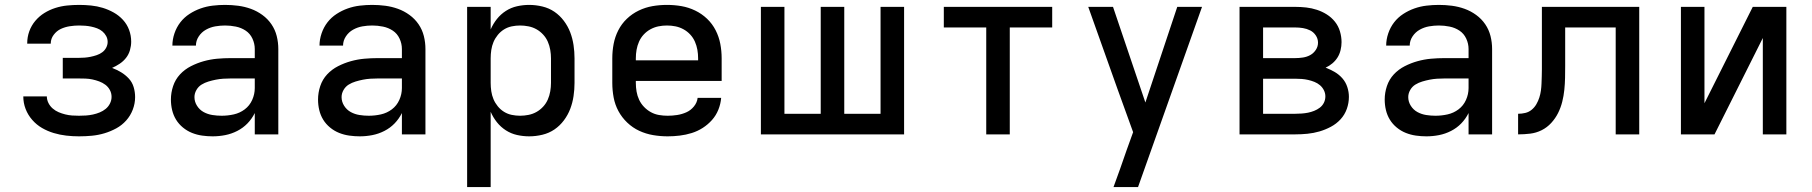

<svg xmlns="http://www.w3.org/2000/svg" viewBox="-20 -548 7390 783"><path d="M302 8Q276 8 250 5Q224 2 199 -5.5Q174 -13 151.5 -26Q129 -39 111.5 -59Q94 -79 84.5 -103.5Q75 -128 75 -155H171Q171 -141 177.5 -128Q184 -115 195 -105.5Q206 -96 219 -90.5Q232 -85 246 -81.5Q260 -78 274 -77Q288 -76 302 -76Q317 -76 331 -77Q345 -78 359 -81Q373 -84 386.5 -89.5Q400 -95 411 -104Q422 -113 428.5 -126Q435 -139 435 -153Q435 -168 428 -181Q421 -194 409.5 -202.5Q398 -211 384.5 -216Q371 -221 357 -224Q343 -227 328.5 -227.5Q314 -228 300 -228H236V-312H300Q313 -312 325.5 -313Q338 -314 350 -316.5Q362 -319 374 -323Q386 -327 396.5 -334.5Q407 -342 413 -353.5Q419 -365 419 -377Q419 -390 413 -401Q407 -412 397.5 -420Q388 -428 376 -432.5Q364 -437 352 -439.5Q340 -442 327.5 -443Q315 -444 303 -444Q284 -444 264.5 -441Q245 -438 228 -430Q211 -422 199 -406Q187 -390 187 -371V-370H91V-372Q91 -397 99.5 -420.5Q108 -444 124 -463Q140 -482 161 -495Q182 -508 205.5 -515.5Q229 -523 253.5 -525.5Q278 -528 303 -528Q327 -528 351.5 -525.5Q376 -523 399 -516Q422 -509 443.5 -497Q465 -485 481.5 -467Q498 -449 506.5 -426Q515 -403 515 -378Q515 -361 510 -343.5Q505 -326 494 -312Q483 -298 468 -288Q453 -278 437 -271Q456 -264 473.5 -253.5Q491 -243 505 -228Q519 -213 525 -193Q531 -173 531 -152Q531 -126 521.5 -101Q512 -76 494.5 -56.5Q477 -37 454 -24.5Q431 -12 406 -4.5Q381 3 355 5.5Q329 8 302 8Z M847 8Q826 8 804.5 5Q783 2 763 -6Q743 -14 726 -28Q709 -42 698 -60Q687 -78 682 -99Q677 -120 677 -142Q677 -170 686 -197Q695 -224 714 -244.5Q733 -265 758.5 -278Q784 -291 811 -298.5Q838 -306 865.5 -308.5Q893 -311 921 -311H1019V-348Q1019 -370 1009.5 -390.5Q1000 -411 982 -423Q964 -435 942 -439.5Q920 -444 898 -444Q878 -444 858 -440.5Q838 -437 820 -427Q802 -417 790.5 -399.5Q779 -382 779 -362H683Q683 -387 691.5 -412Q700 -437 715.5 -457Q731 -477 752.5 -491Q774 -505 798 -513.5Q822 -522 847.5 -525Q873 -528 898 -528Q925 -528 951.5 -524.5Q978 -521 1003 -512Q1028 -503 1050 -487Q1072 -471 1087 -449Q1102 -427 1108.5 -401Q1115 -375 1115 -348V0H1019V-87Q1007 -63 989 -44.5Q971 -26 947.5 -14Q924 -2 898.5 3Q873 8 847 8ZM884 -76Q909 -76 933.5 -81.5Q958 -87 978 -102Q998 -117 1008.5 -140.5Q1019 -164 1019 -189V-228H921Q906 -228 890.5 -227Q875 -226 860 -223Q845 -220 830 -215.5Q815 -211 802 -203Q789 -195 781 -181Q773 -167 773 -152Q773 -133 783.5 -116.5Q794 -100 810.5 -91Q827 -82 846 -79Q865 -76 884 -76Z M1447 8Q1426 8 1404.5 5Q1383 2 1363 -6Q1343 -14 1326 -28Q1309 -42 1298 -60Q1287 -78 1282 -99Q1277 -120 1277 -142Q1277 -170 1286 -197Q1295 -224 1314 -244.5Q1333 -265 1358.5 -278Q1384 -291 1411 -298.5Q1438 -306 1465.5 -308.5Q1493 -311 1521 -311H1619V-348Q1619 -370 1609.5 -390.5Q1600 -411 1582 -423Q1564 -435 1542 -439.5Q1520 -444 1498 -444Q1478 -444 1458 -440.5Q1438 -437 1420 -427Q1402 -417 1390.5 -399.5Q1379 -382 1379 -362H1283Q1283 -387 1291.5 -412Q1300 -437 1315.5 -457Q1331 -477 1352.5 -491Q1374 -505 1398 -513.5Q1422 -522 1447.5 -525Q1473 -528 1498 -528Q1525 -528 1551.5 -524.5Q1578 -521 1603 -512Q1628 -503 1650 -487Q1672 -471 1687 -449Q1702 -427 1708.5 -401Q1715 -375 1715 -348V0H1619V-87Q1607 -63 1589 -44.5Q1571 -26 1547.5 -14Q1524 -2 1498.5 3Q1473 8 1447 8ZM1484 -76Q1509 -76 1533.5 -81.5Q1558 -87 1578 -102Q1598 -117 1608.5 -140.5Q1619 -164 1619 -189V-228H1521Q1506 -228 1490.5 -227Q1475 -226 1460 -223Q1445 -220 1430 -215.5Q1415 -211 1402 -203Q1389 -195 1381 -181Q1373 -167 1373 -152Q1373 -133 1383.5 -116.5Q1394 -100 1410.5 -91Q1427 -82 1446 -79Q1465 -76 1484 -76Z M1885 215V-520H1981V-428Q1991 -451 2006.5 -470.5Q2022 -490 2043 -503.5Q2064 -517 2088.5 -522.5Q2113 -528 2138 -528Q2165 -528 2192 -521.5Q2219 -515 2241 -500Q2263 -485 2279.5 -463Q2296 -441 2305.5 -416Q2315 -391 2319 -364Q2323 -337 2323 -310V-210Q2323 -183 2319 -156Q2315 -129 2305.5 -104Q2296 -79 2279.5 -57Q2263 -35 2241 -20Q2219 -5 2192 1.5Q2165 8 2138 8Q2113 8 2088.5 2.5Q2064 -3 2043 -16.5Q2022 -30 2006.5 -49.5Q1991 -69 1981 -92V215ZM2101 -76Q2118 -76 2135.5 -79.5Q2153 -83 2168 -91.5Q2183 -100 2195 -113Q2207 -126 2214 -142Q2221 -158 2224 -175.5Q2227 -193 2227 -210V-310Q2227 -327 2224 -344.5Q2221 -362 2214 -378Q2207 -394 2195 -407Q2183 -420 2168 -428.5Q2153 -437 2135.5 -440.5Q2118 -444 2101 -444Q2084 -444 2067 -440.5Q2050 -437 2035.5 -428Q2021 -419 2010 -405.5Q1999 -392 1992.5 -376.5Q1986 -361 1983.5 -344Q1981 -327 1981 -310V-210Q1981 -193 1983.5 -176Q1986 -159 1992.5 -143.5Q1999 -128 2010 -114.5Q2021 -101 2035.5 -92Q2050 -83 2067 -79.5Q2084 -76 2101 -76Z M2703 8Q2673 8 2643.5 3Q2614 -2 2587 -14.5Q2560 -27 2538 -48Q2516 -69 2502 -95Q2488 -121 2482.5 -150.5Q2477 -180 2477 -210V-310Q2477 -340 2482.5 -369Q2488 -398 2501.5 -424.5Q2515 -451 2536.5 -471.5Q2558 -492 2585 -505Q2612 -518 2641 -523Q2670 -528 2700 -528Q2730 -528 2759 -523Q2788 -518 2815 -505Q2842 -492 2863.5 -471.5Q2885 -451 2898.5 -424.5Q2912 -398 2917.5 -369Q2923 -340 2923 -310V-218H2573V-210Q2573 -192 2576 -174.5Q2579 -157 2586.5 -141Q2594 -125 2606.5 -112Q2619 -99 2634.5 -90.5Q2650 -82 2667.5 -79Q2685 -76 2703 -76Q2722 -76 2741.5 -79Q2761 -82 2779 -90Q2797 -98 2810 -114Q2823 -130 2825 -149H2921Q2919 -124 2909.5 -100.5Q2900 -77 2883.5 -58.5Q2867 -40 2846 -26.5Q2825 -13 2801 -5.5Q2777 2 2752 5Q2727 8 2703 8ZM2573 -302H2827V-310Q2827 -328 2824 -345Q2821 -362 2814 -378Q2807 -394 2795 -407Q2783 -420 2767.5 -428.5Q2752 -437 2735 -440.5Q2718 -444 2700 -444Q2682 -444 2665 -440.5Q2648 -437 2632.5 -428.5Q2617 -420 2605 -407Q2593 -394 2586 -378Q2579 -362 2576 -345Q2573 -328 2573 -310Z M3083 0V-520H3179V-84H3327V-520H3423V-84H3571V-520H3667V0Z M4002 0V-436H3829V-520H4271V-436H4098V0Z M4521 215Q4535 177 4548.5 139Q4562 101 4575 63L4601 -9L4538 -183L4418 -520H4519L4651 -130L4781 -520H4882L4621 215Z M5035 0V-520H5262Q5285 -520 5307 -517.5Q5329 -515 5350.5 -508Q5372 -501 5391 -489Q5410 -477 5424 -459.5Q5438 -442 5444.5 -420Q5451 -398 5451 -376Q5451 -360 5447 -343.5Q5443 -327 5434.5 -313.5Q5426 -300 5413.5 -289.5Q5401 -279 5386 -272Q5405 -265 5423 -254.5Q5441 -244 5454.5 -228.5Q5468 -213 5474.5 -193Q5481 -173 5481 -153Q5481 -128 5472.5 -104Q5464 -80 5447 -61.5Q5430 -43 5407.5 -31Q5385 -19 5361 -12Q5337 -5 5312 -2.5Q5287 0 5262 0ZM5131 -311H5262Q5278 -311 5294 -313.5Q5310 -316 5323.5 -323.5Q5337 -331 5346 -344.5Q5355 -358 5355 -374Q5355 -390 5346 -403.5Q5337 -417 5323 -424Q5309 -431 5293.5 -433.5Q5278 -436 5262 -436H5131ZM5131 -84H5262Q5275 -84 5288.5 -85Q5302 -86 5314.5 -88.5Q5327 -91 5339.5 -96Q5352 -101 5362.5 -109Q5373 -117 5379 -129Q5385 -141 5385 -155Q5385 -168 5379 -180Q5373 -192 5363 -200.5Q5353 -209 5340.5 -214Q5328 -219 5315 -222Q5302 -225 5288.5 -226Q5275 -227 5262 -227H5131Z M5797 8Q5776 8 5754.5 5Q5733 2 5713 -6Q5693 -14 5676 -28Q5659 -42 5648 -60Q5637 -78 5632 -99Q5627 -120 5627 -142Q5627 -170 5636 -197Q5645 -224 5664 -244.5Q5683 -265 5708.5 -278Q5734 -291 5761 -298.5Q5788 -306 5815.5 -308.5Q5843 -311 5871 -311H5969V-348Q5969 -370 5959.5 -390.5Q5950 -411 5932 -423Q5914 -435 5892 -439.5Q5870 -444 5848 -444Q5828 -444 5808 -440.5Q5788 -437 5770 -427Q5752 -417 5740.5 -399.5Q5729 -382 5729 -362H5633Q5633 -387 5641.5 -412Q5650 -437 5665.5 -457Q5681 -477 5702.5 -491Q5724 -505 5748 -513.5Q5772 -522 5797.5 -525Q5823 -528 5848 -528Q5875 -528 5901.5 -524.5Q5928 -521 5953 -512Q5978 -503 6000 -487Q6022 -471 6037 -449Q6052 -427 6058.5 -401Q6065 -375 6065 -348V0H5969V-87Q5957 -63 5939 -44.5Q5921 -26 5897.5 -14Q5874 -2 5848.5 3Q5823 8 5797 8ZM5834 -76Q5859 -76 5883.5 -81.5Q5908 -87 5928 -102Q5948 -117 5958.5 -140.5Q5969 -164 5969 -189V-228H5871Q5856 -228 5840.5 -227Q5825 -226 5810 -223Q5795 -220 5780 -215.5Q5765 -211 5752 -203Q5739 -195 5731 -181Q5723 -167 5723 -152Q5723 -133 5733.5 -116.5Q5744 -100 5760.5 -91Q5777 -82 5796 -79Q5815 -76 5834 -76Z M6171 0V-84Q6186 -84 6200.5 -87.5Q6215 -91 6226.5 -100.5Q6238 -110 6245.5 -123Q6253 -136 6257.5 -150Q6262 -164 6264 -178.5Q6266 -193 6266.5 -207.5Q6267 -222 6267.5 -236.5Q6268 -251 6268 -266V-520H6665V0H6569V-436H6363V-279Q6363 -255 6362.5 -230.5Q6362 -206 6359.5 -181.5Q6357 -157 6351 -133Q6345 -109 6334 -87Q6323 -65 6306 -46.5Q6289 -28 6267 -17Q6245 -6 6220.5 -3Q6196 0 6171 0Z M6835 0V-520H6931V-127L7128 -520H7265V0H7169V-393L6972 0Z"/></svg>

Font: Iosevka Aile Medium
Style: Regular
Weight: 500
Designer: Belleve Invis
Foundry: Belleve Invis
Version: Version 27.3.5; ttfautohint (v1.8.4)